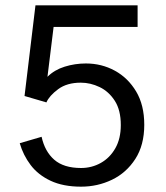

<svg xmlns="http://www.w3.org/2000/svg" viewBox="-20 -688 623 720"><path d="M284 12Q217 12 170 -10Q123 -32 95 -69Q67 -106 54 -151L136 -175Q148 -120 183.5 -89Q219 -58 284 -58Q324 -58 358 -77Q392 -96 412.5 -132Q433 -168 433 -219Q433 -275 410.5 -310Q388 -345 353.5 -361.5Q319 -378 283 -378Q231 -378 198 -353.5Q165 -329 154 -304L72 -328L113 -668H496V-587H181L158 -400Q184 -426 222.5 -438Q261 -450 302 -450Q361 -450 410.5 -423Q460 -396 490.5 -345Q521 -294 521 -220Q521 -144 487.5 -92Q454 -40 400 -14Q346 12 284 12Z"/></svg>

Font: Atkinson Hyperlegible
Style: Regular
Weight: 400
Designer: Elliott Scott, Megan Eiswerth, Linus Boman, Theodore Petrosky
Foundry: Braille Institute
Version: Version 1.006; ttfautohint (v1.8.3)